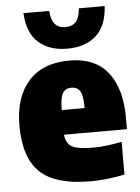

<svg xmlns="http://www.w3.org/2000/svg" viewBox="-56 -842 652 896"><g transform="rotate(-5 270.0 -393.5)"><path d="M331.5 11Q168 11 95.8 -57.5Q23.5 -126 23.5 -277Q23.5 -409 89.8 -484Q156 -559 283 -559Q402 -559 462 -483Q522 -407 522 -270.5V-216.5H227Q231 -175.5 258.2 -160Q285.5 -144.5 359.5 -144.5Q391 -144.5 425 -148.8Q459 -153 492 -160V-6.5Q408.5 11 331.5 11ZM281 -432Q253 -432 240 -411.5Q227 -391 226.5 -332H334Q333.5 -391 321 -411.5Q308.5 -432 281 -432ZM278 -615Q194.5 -615 143.8 -659.5Q93 -704 88 -798H208.5Q211.5 -754.5 229.2 -735.2Q247 -716 278 -716Q309 -716 326.8 -735.2Q344.5 -754.5 347.5 -798H468.5Q463 -704 412.2 -659.5Q361.5 -615 278 -615Z"/></g></svg>

Font: Encode Sans Semi Condensed Black
Style: Regular
Weight: 900
Width: 4
Designer: Multiple Designers
Foundry: Impallari Type
Version: Version 3.000; ttfautohint (v1.8.3) -l 8 -r 50 -G 200 -x 14 